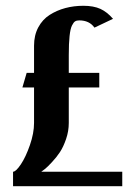

<svg xmlns="http://www.w3.org/2000/svg" viewBox="-20 -641 481 661"><path d="M97.2 -483.9Q97.2 -519.5 111.8 -546.9Q126.5 -574.2 151.1 -589.8Q175.8 -605.5 205.1 -613.3Q234.4 -621.1 267.1 -621.1Q302.2 -621.1 325.7 -610.4Q349.1 -599.6 369.1 -576.2L305.2 -545.9Q287.6 -570.8 252.9 -570.8Q244.1 -570.8 238.8 -567.6Q233.4 -564.5 227.8 -553.2Q222.2 -542 219.5 -516.8Q216.8 -491.7 216.8 -451.2V-390.1H321.8V-339.8H216.8V-217.8Q216.8 -189.5 207.5 -162.4Q198.2 -135.3 186.3 -117.2Q174.3 -99.1 158.9 -82.8Q143.6 -66.4 135.5 -59.8Q127.4 -53.2 122.1 -49.8H400.9V0H24.9V-49.8Q34.7 -49.8 51.8 -75.2Q68.8 -100.6 83 -141.6Q97.2 -182.6 97.2 -217.8V-339.8H57.1L71.8 -390.1H97.2Z"/></svg>

Font: Pfennig
Style: Bold
Weight: 700
Version: Version 20120410 ; ttfautohint (v0.8)